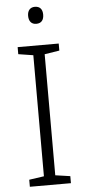

<svg xmlns="http://www.w3.org/2000/svg" viewBox="-61 -944 433 978"><g transform="rotate(-5 155.5 -455.5)"><path d="M156 -911C132 -911 118 -895 118 -868C118 -840 132 -824 156 -824C182 -824 195 -840 195 -868C195 -895 182 -911 156 -911ZM261 0V-36L185 -47V-666L261 -678V-714H51V-678L127 -666V-47L51 -36V0Z"/></g></svg>

Font: Noto Sans Meetei Mayek Light
Style: Regular
Weight: 300
Designer: Monotype Design Team and Neelakash Kshetrimayum
Foundry: Monotype Imaging Inc.
Version: Version 2.002